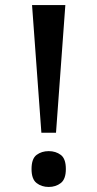

<svg xmlns="http://www.w3.org/2000/svg" viewBox="-20 -734 386 761"><path d="M144 -208 107 -714H239L202 -208ZM173 7Q145 7 125 -8.5Q105 -24 105 -64Q105 -105 125 -120Q145 -135 173 -135Q201 -135 221 -120Q241 -105 241 -64Q241 -24 221 -8.5Q201 7 173 7Z"/></svg>

Font: Noto Serif Toto Medium
Style: Regular
Weight: 500
Designer: Monotype Design Team
Foundry: Monotype Imaging Inc.
Version: Version 2.001; ttfautohint (v1.8.4.7-5d5b)